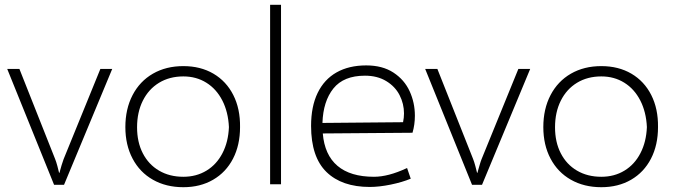

<svg xmlns="http://www.w3.org/2000/svg" viewBox="-20 -760 2778 792"><path d="M9.8 -475.6H60.1L207 -105Q211.9 -93.3 216.8 -74.7Q221.7 -56.2 223.6 -47.4H225.6L228 -57.1Q229.5 -62.5 234.1 -78.6Q238.8 -94.7 242.2 -103L394 -475.6H442.9L244.1 2.4H203.1Z M497.1 -235.8Q497.1 -310.5 526.9 -367.7Q556.6 -424.8 610.8 -456.1Q665 -487.3 736.3 -487.3Q807.1 -487.3 860.4 -456.1Q913.6 -424.8 942.4 -367.9Q971.2 -311 970.2 -235.8Q970.2 -161.6 941.2 -105.5Q912.1 -49.3 859.1 -18.6Q806.2 12.2 736.3 12.2Q665 12.2 610.8 -18.6Q556.6 -49.3 526.9 -105.7Q497.1 -162.1 497.1 -235.8ZM924.3 -235.8Q921.4 -298.3 897 -345.7Q872.6 -393.1 831.1 -418.9Q789.6 -444.8 736.3 -444.8Q679.2 -444.8 636 -418.5Q592.8 -392.1 569.1 -344.5Q545.4 -296.9 545.4 -234.9Q545.4 -173.8 569.1 -127.7Q592.8 -81.5 636 -56.2Q679.2 -30.8 736.3 -30.8Q790 -30.8 831.8 -56.2Q873.5 -81.5 897.7 -128.2Q921.9 -174.8 924.3 -235.8Z M1094.2 -740.2H1139.2V0H1094.2Z M1691.4 -282.7Q1691.4 -246.1 1681.6 -212.4L1311.5 -209.5Q1318.8 -121.1 1372.1 -75.9Q1425.3 -30.8 1522.5 -30.8Q1552.2 -30.8 1585.7 -39.6Q1619.1 -48.3 1659.2 -66.9L1674.3 -22.9Q1639.2 -8.3 1591.6 1.5Q1543.9 11.2 1505.4 11.2Q1390.1 11.2 1326.7 -50.5Q1263.2 -112.3 1263.2 -240.7Q1263.2 -320.8 1290.3 -376.7Q1317.4 -432.6 1368.4 -461.4Q1419.4 -490.2 1490.7 -490.2Q1557.6 -490.2 1602.8 -460.7Q1647.9 -431.2 1669.7 -383.8Q1691.4 -336.4 1691.4 -282.7ZM1646.5 -292Q1646.5 -332 1628.2 -367.7Q1609.9 -403.3 1573.2 -425.5Q1536.6 -447.8 1485.4 -447.8Q1397.5 -447.8 1355.2 -395Q1313 -342.3 1310.1 -252.9L1642.6 -255.9Q1646.5 -274.4 1646.5 -292Z M1733.9 -475.6H1784.2L1931.2 -105Q1936 -93.3 1940.9 -74.7Q1945.8 -56.2 1947.8 -47.4H1949.7L1952.1 -57.1Q1953.6 -62.5 1958.3 -78.6Q1962.9 -94.7 1966.3 -103L2118.2 -475.6H2167L1968.3 2.4H1927.2Z M2221.2 -235.8Q2221.2 -310.5 2251 -367.7Q2280.8 -424.8 2335 -456.1Q2389.2 -487.3 2460.4 -487.3Q2531.2 -487.3 2584.5 -456.1Q2637.7 -424.8 2666.5 -367.9Q2695.3 -311 2694.3 -235.8Q2694.3 -161.6 2665.3 -105.5Q2636.2 -49.3 2583.3 -18.6Q2530.3 12.2 2460.4 12.2Q2389.2 12.2 2335 -18.6Q2280.8 -49.3 2251 -105.7Q2221.2 -162.1 2221.2 -235.8ZM2648.4 -235.8Q2645.5 -298.3 2621.1 -345.7Q2596.7 -393.1 2555.2 -418.9Q2513.7 -444.8 2460.4 -444.8Q2403.3 -444.8 2360.1 -418.5Q2316.9 -392.1 2293.2 -344.5Q2269.5 -296.9 2269.5 -234.9Q2269.5 -173.8 2293.2 -127.7Q2316.9 -81.5 2360.1 -56.2Q2403.3 -30.8 2460.4 -30.8Q2514.2 -30.8 2555.9 -56.2Q2597.7 -81.5 2621.8 -128.2Q2646 -174.8 2648.4 -235.8Z"/></svg>

Font: Selawik Light
Style: Regular
Weight: 300
Designer: Aaron Bell
Foundry: Microsoft Corporation
Version: Version 1.01